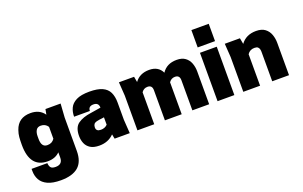

<svg xmlns="http://www.w3.org/2000/svg" viewBox="-108 -1272 3116 1977"><g transform="rotate(-20 1450.0 -283.0)"><path d="M280 214Q191 214 137 189Q83 164 59 121Q35 78 35 24V0H208Q208 25 220.5 45.5Q233 66 276 66Q352 66 352 -9V-66Q303 -16 220 -16Q25 -16 25 -265Q25 -316 28 -351Q31 -386 44 -423Q85 -544 220 -544Q319 -544 369 -472L380 -530H546L536 -380V-15Q536 103 472 158.5Q408 214 280 214ZM275 -174Q325 -174 352 -215V-345Q325 -386 275 -386Q239 -386 223.5 -360Q208 -334 208 -295V-265Q208 -174 272 -174Z M775 14Q713 14 677 -9Q641 -32 625.5 -69Q610 -106 610 -150Q610 -245 663 -282.5Q716 -320 805 -332L917 -350Q917 -406 860 -406Q803 -406 803 -355H630Q630 -407 650 -449.5Q670 -492 721 -518Q772 -544 865 -544Q954 -544 1005.5 -520.5Q1057 -497 1079 -451.5Q1101 -406 1101 -340V-150L1111 0H945L935 -50Q873 14 775 14ZM845 -134Q889 -134 917 -163V-244L897 -241Q864 -238 838 -232Q812 -226 802.5 -212.5Q793 -199 793 -177Q793 -134 845 -134Z M1981 0H1797V-330Q1797 -386 1746 -386Q1704 -386 1680 -350V0H1496V-330Q1496 -386 1445 -386Q1403 -386 1379 -350V0H1195V-380L1185 -530H1351L1362 -469Q1416 -544 1520 -544Q1620 -544 1659 -463Q1712 -544 1821 -544Q1879 -544 1914 -518.5Q1949 -493 1965 -451Q1981 -409 1981 -360Z M2257 0H2073V-530H2257ZM2260 -590H2070V-780H2260Z M2856 0H2672V-325Q2672 -337 2668.5 -351.5Q2665 -366 2653.5 -376Q2642 -386 2616 -386Q2566 -386 2539 -345V0H2355V-380L2345 -530H2511L2523 -464Q2581 -544 2691 -544Q2753 -544 2789 -516.5Q2825 -489 2840.5 -445.5Q2856 -402 2856 -355Z"/></g></svg>

Font: Tanohe Sans ExtraBold
Style: Regular
Weight: 800
Designer: Village Type and Design LLC & Cristiano Sobral
Foundry: Cooper Hewitt Smithsonian Design Museum
Version: Version 1.00;September 29, 2021;FontCreator 13.0.0.2655 64-b